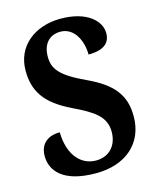

<svg xmlns="http://www.w3.org/2000/svg" viewBox="-111 -801 728 889"><g transform="rotate(-15 253.0 -357.0)"><path d="M239 10C382 10 475 -71 475 -200C475 -300 429 -362 308 -418C189 -473 162 -511 162 -569C162 -631 196 -666 248 -666C314 -666 347 -596 347 -530C422 -530 452 -559 452 -605C452 -663 391 -724 264 -724C141 -724 46 -651 46 -533C46 -434 89 -368 210 -310C306 -264 358 -230 358 -157C358 -94 320 -47 254 -47C185 -47 127 -104 125 -217C74 -217 29 -192 29 -128C29 -61 77 10 239 10Z"/></g></svg>

Font: Noto Serif Condensed
Style: Bold
Weight: 700
Width: 3
Designer: Monotype Design Team
Foundry: Monotype Imaging Inc.
Version: Version 2.015